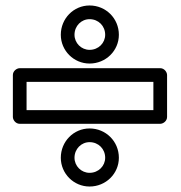

<svg xmlns="http://www.w3.org/2000/svg" viewBox="-20 -765 661 701"><path d="M307 -695C339.4 -695 364 -670.3 364 -638C364 -608.1 339.6 -583 307 -583C276.8 -583 252 -607.8 252 -638C252 -670.6 277.1 -695 307 -695ZM307 -745C248.9 -745 202 -697.4 202 -638C202 -580.2 249.2 -533 307 -533C366.4 -533 414 -579.9 414 -638C414 -697.7 366.6 -745 307 -745ZM77 -466H540V-363H77ZM52 -516C41.3 -516 27 -506.1 27 -491V-338C27 -327.3 36.9 -313 52 -313H565C575.7 -313 590 -322.9 590 -338V-491C590 -501.7 580.1 -516 565 -516ZM307 -246C339.4 -246 364 -221.3 364 -189C364 -159.1 339.6 -134 307 -134C276.8 -134 252 -158.8 252 -189C252 -221.6 277.1 -246 307 -246ZM307 -296C248.9 -296 202 -248.4 202 -189C202 -131.2 249.2 -84 307 -84C366.4 -84 414 -130.9 414 -189C414 -248.7 366.6 -296 307 -296Z"/></svg>

Font: Hussar Ekologiczny
Style: Regular
Weight: 400
Foundry: Cannot Into Space Fonts
Version: Version 0.97